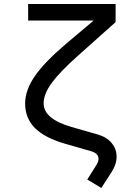

<svg xmlns="http://www.w3.org/2000/svg" viewBox="-20 -750 640 955"><path d="M484 185 414 143 460 70Q470 54 470 40Q470 14 436 3L304 -35Q203 -64 154 -113Q105 -162 105 -235Q105 -302 154 -372.5Q203 -443 312 -535L446 -648H120V-730H555V-640L369 -474Q279 -394 238 -338.5Q197 -283 197 -236Q197 -159 334 -119L463 -82Q510 -69 535 -39Q560 -9 560 29Q560 68 533 109Z"/></svg>

Font: JetBrains Mono NL
Style: Regular
Weight: 400
Monospace: yes
Designer: Philipp Nurullin, Konstantin Bulenkov
Foundry: JetBrains
Version: Version 2.305; ttfautohint (v1.8.4.7-5d5b)